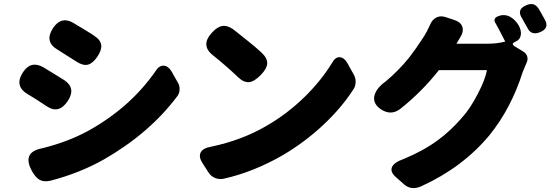

<svg xmlns="http://www.w3.org/2000/svg" viewBox="-20 -876 2795 975"><path d="M181 37Q161 26 143 -6Q89 -103 194 -123Q323 -155 425 -210Q641 -329 770 -515Q788 -544 812 -542.5Q836 -541 855 -507L858 -501L883 -457Q893 -441 892 -421Q891 -401 880 -387Q739 -199 507 -66Q385 3 235 42Q202 49 181 37ZM218 -336Q155 -378 122 -397Q51 -438 96 -508Q136 -570 199 -535Q209 -529 228.5 -517Q248 -505 258 -499Q270 -492 295 -476Q304 -471 308 -468Q367 -427 324 -363Q279 -295 218 -336ZM370 -562Q333 -586 272 -624Q204 -664 249 -733Q290 -795 350 -761Q363 -754 390 -737Q403 -729 410 -725Q421 -719 441 -706Q453 -698 459 -694Q491 -673 494 -647Q497 -622 475 -589Q452 -555 428 -548Q403 -541 370 -562Z M1039 0 1008 -48Q988 -79 999 -101.5Q1010 -124 1052 -131Q1208 -164 1330 -235Q1437 -296 1527 -384Q1610 -465 1667 -558Q1683 -587 1706 -585.5Q1729 -584 1748 -549L1751 -543L1776 -498Q1786 -481 1786 -461Q1786 -441 1777 -426Q1716 -330 1622 -242Q1528 -154 1416 -88Q1267 -2 1114 32Q1092 36 1071.5 27.5Q1051 19 1039 0ZM1187 -486Q1129 -541 1063 -594Q995 -646 1058 -712Q1084 -740 1108 -744Q1134 -748 1163 -728Q1171 -722 1186 -710Q1222 -681 1240 -667Q1279 -636 1308.5 -608.5Q1338 -581 1337 -553Q1335 -527 1305 -496Q1272 -462 1246 -459Q1217 -456 1187 -486Z M2033 61 1991 24Q1961 -2 1970 -26Q1979 -51 2033 -70Q2132 -111 2206 -166Q2266 -210 2323 -275Q2368 -324 2406 -399Q2443 -469 2453 -520H2331H2209Q2124 -412 2014 -324Q1964 -285 1910 -324Q1871 -353 1882 -393Q1893 -430 1938 -462Q2004 -517 2058 -584Q2090 -625 2133 -691Q2147 -713 2163 -748Q2174 -776 2195.5 -787Q2217 -798 2243 -789L2286 -775Q2320 -764 2328 -739.5Q2336 -715 2315 -683Q2307 -669 2298 -654H2456Q2505 -654 2546 -665Q2545 -667 2543 -670Q2512 -731 2496 -759Q2489 -769 2492 -778.5Q2495 -788 2508 -793L2511 -794Q2540 -806 2570 -791Q2596 -777 2614 -747Q2628 -721 2625 -699Q2621 -674 2597 -664L2595 -663Q2574 -654 2593 -641L2636 -615Q2653 -605 2657.5 -588.5Q2662 -572 2653 -555Q2651 -551 2648 -543Q2639 -523 2635 -512Q2576 -326 2466 -190Q2330 -26 2119 70Q2069 92 2033 61ZM2657 -737Q2652 -745 2642 -763Q2640 -767 2636.5 -773.5Q2633 -780 2631 -783Q2601 -829 2654 -850Q2693 -867 2715 -832Q2717 -828 2723 -819Q2740 -789 2748 -774Q2770 -732 2723 -713Q2677 -693 2657 -737Z"/></svg>

Font: GenSenRounded TW H
Style: Regular
Weight: 900
Version: Version 1.501;PS 1;hotconv 16.6.51;makeotf.lib2.5.65220